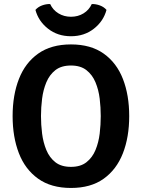

<svg xmlns="http://www.w3.org/2000/svg" viewBox="-20 -917 702 951"><path d="M183 -342Q183 -299.5 188.5 -255.5Q194 -211.5 209.5 -174Q225 -136.5 254.2 -113.5Q283.5 -90.5 331.5 -90.5Q379 -90.5 408.2 -113.5Q437.5 -136.5 453 -174Q468.5 -211.5 473.8 -255.5Q479 -299.5 479 -342Q479 -384.5 473.8 -428.2Q468.5 -472 453 -509.2Q437.5 -546.5 408.2 -569.5Q379 -592.5 331.5 -592.5Q283.5 -592.5 254.2 -569.5Q225 -546.5 209.5 -509.2Q194 -472 188.5 -428.2Q183 -384.5 183 -342ZM42.5 -342Q42.5 -446 73.8 -526Q105 -606 169.2 -651.5Q233.5 -697 331.5 -697Q430 -697 494 -651.2Q558 -605.5 589 -525.5Q620 -445.5 620 -342Q620 -237.5 588.5 -157.2Q557 -77 493.2 -31.5Q429.5 14 331.5 14Q233 14 168.8 -32Q104.5 -78 73.5 -158.2Q42.5 -238.5 42.5 -342ZM507.5 -868Q492.5 -812 445 -774.8Q397.5 -737.5 331.5 -737.5Q265.5 -737.5 218 -774.8Q170.5 -812 155.5 -868Q168 -882.5 188 -890Q208 -897.5 228.5 -897Q242 -867.5 269.5 -850.8Q297 -834 331.5 -834Q366.5 -834 393.8 -850.8Q421 -867.5 434.5 -897Q455 -897.5 475 -890Q495 -882.5 507.5 -868Z"/></svg>

Font: Signika SemiBold
Style: Regular
Weight: 600
Designer: Anna Giedry
Foundry: Anna Giedry
Version: Version 2.001